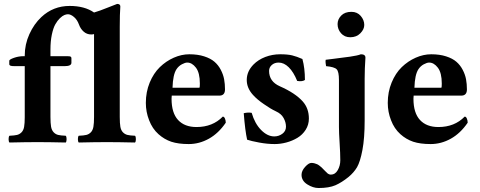

<svg xmlns="http://www.w3.org/2000/svg" viewBox="-20 -718 2426 970"><path d="M234.9 -127.9Q234.9 -95.7 238 -77.9Q241.2 -60.1 251 -49.8Q260.7 -39.6 273.7 -36.4Q286.6 -33.2 312 -32.2Q316.4 -27.8 316.4 -15.1Q316.4 -2.4 312 2Q226.1 0 169.9 0Q111.8 0 27.8 2Q23.4 -2.4 23.4 -15.1Q23.4 -27.8 27.8 -32.2Q53.2 -33.2 66.2 -36.4Q79.1 -39.6 88.9 -49.6Q98.6 -59.6 101.8 -77.1Q105 -94.7 105 -126V-383.8H54.2Q38.1 -383.8 32.5 -386.2Q26.9 -388.7 26.9 -394V-411.1Q26.9 -417.5 50.5 -425.8Q74.2 -434.1 98.1 -434.1H105V-437Q105 -493.7 128.4 -545.4Q151.9 -597.2 189 -631.8Q249 -688 332 -688Q407.7 -688 455.1 -654.8Q482.4 -662.6 523.2 -679.2Q564 -695.8 571.8 -698.2Q587.9 -698.2 587.9 -685.1Q585 -647.9 585 -583V-127Q585 -95.2 588.1 -77.4Q591.3 -59.6 601.1 -49.6Q610.8 -39.6 623.8 -36.4Q636.7 -33.2 662.1 -32.2Q666.5 -27.8 666.5 -15.1Q666.5 -2.4 662.1 2Q576.2 0 520 0Q461.9 0 377.9 2Q373.5 -2.4 373.5 -15.1Q373.5 -27.8 377.9 -32.2Q403.3 -33.2 416.3 -36.4Q429.2 -39.6 439 -49.6Q448.7 -59.6 451.9 -77.4Q455.1 -95.2 455.1 -127V-545.9Q449.2 -543.9 440.9 -543.9Q418.9 -543.9 402.8 -558.1Q386.7 -572.3 378.9 -594.2Q370.1 -618.2 353.8 -632.1Q337.4 -646 323.2 -646Q315.4 -646 305.4 -642.1Q295.4 -638.2 282.7 -626Q270 -613.8 259.5 -595.2Q249 -576.7 241.9 -543.2Q234.9 -509.8 234.9 -467.8V-434.1H320.8Q334 -434.1 337.4 -431.6Q340.8 -429.2 340.8 -423.8V-400.9Q340.8 -383.8 306.2 -383.8H234.9Z M851.6 -274.9H987.8Q989.7 -276.9 989.7 -295.9Q989.7 -350.1 970 -376Q950.2 -401.9 925.8 -401.9Q915 -401.9 898.7 -393.1Q882.3 -384.3 871.6 -368.2Q853.5 -340.8 851.6 -274.9ZM1105.5 -128.9Q1112.3 -128.9 1116.5 -119.1Q1120.6 -109.4 1120.6 -98.1Q1084 -44.4 1035.4 -17.3Q986.8 9.8 933.6 9.8Q880.9 9.8 845.2 -2Q809.6 -14.2 780.8 -40Q749.5 -67.9 733.4 -110.4Q716.8 -152.3 716.8 -198.2Q716.8 -253.4 736.3 -300.8Q755.9 -348.1 787.4 -378.7Q818.8 -409.2 857.9 -426.5Q897 -443.8 936.5 -443.8Q979 -443.8 1011.5 -433.3Q1043.9 -422.9 1063.5 -406Q1083 -389.2 1095.5 -365.2Q1107.9 -341.3 1112.3 -317.4Q1116.7 -293.5 1116.7 -266.1Q1116.7 -234.9 1087.9 -234.9H847.7Q847.7 -232.4 847.2 -227.5Q846.7 -222.7 846.7 -219.2Q846.7 -147.5 879.6 -111.8Q912.6 -76.2 972.7 -76.2Q1054.2 -76.2 1105.5 -128.9Z M1211.4 -146Q1233.4 -151.4 1251.5 -147.9Q1267.1 -93.8 1299.1 -61.3Q1331.1 -28.8 1365.7 -28.8Q1388.2 -28.8 1406.5 -42.2Q1424.8 -55.7 1424.8 -78.1Q1424.8 -100.1 1412.8 -121.8Q1400.9 -143.6 1373.5 -155.8Q1348.1 -167.5 1314 -191.4Q1279.8 -214.4 1257.8 -238.8Q1226.6 -273.4 1226.6 -314Q1226.6 -357.4 1260.7 -392.1Q1284.7 -416.5 1320.3 -430.2Q1356 -443.8 1395.5 -443.8Q1433.1 -443.8 1456.1 -438.2Q1479 -432.6 1507.8 -419.9Q1520.5 -373.5 1520.5 -314Q1507.3 -304.7 1481.4 -309.1Q1462.9 -354.5 1438.7 -378.2Q1414.6 -401.9 1387.7 -401.9Q1366.7 -401.9 1353 -389.6Q1339.4 -377.4 1339.4 -359.9Q1339.4 -306.2 1393.6 -282.2Q1472.2 -247.6 1509.8 -205.1Q1540.5 -170.4 1540.5 -119.1Q1540.5 -87.9 1524.4 -62.5Q1508.3 -37.1 1482.7 -21.7Q1457 -6.3 1427.2 1.7Q1397.5 9.8 1367.7 9.8Q1330.6 9.8 1289.6 2.2Q1248.5 -5.4 1228.5 -12.2Q1218.3 -58.1 1211.4 -146Z M1692.4 -314Q1692.4 -356 1680.9 -367.9Q1669.4 -379.9 1627.4 -383.8Q1626 -388.7 1625 -399.9Q1624 -411.1 1625.5 -416Q1639.2 -418 1666.7 -421.1Q1694.3 -424.3 1710.4 -426.8L1747.6 -431.6Q1767.6 -434.6 1781.2 -437.5Q1794.9 -440.4 1803.2 -443.8Q1826.2 -443.8 1826.2 -426.8Q1822.3 -370.6 1822.3 -320.8V-109.9Q1822.3 -19.5 1811 39.8Q1799.8 99.1 1783.7 127Q1767.6 153.8 1741.2 175.8Q1707 203.6 1674.8 217.8Q1642.1 231.9 1589.4 231.9Q1561.5 231.9 1532.5 213.6Q1503.4 195.3 1503.4 165Q1503.4 145 1521.5 125Q1539.6 105 1553.2 105Q1561.5 105 1569.3 107.2Q1577.1 109.4 1582.5 111.8Q1587.9 114.3 1595 119.9Q1602.1 125.5 1604.7 127.9Q1607.4 130.4 1614.3 137.7L1622.6 146L1627 150.4L1631.3 154.3Q1632.3 155.8 1634.5 157.7Q1636.7 159.7 1638.2 160.2L1642.1 162.1Q1644.5 163.6 1647 163.8Q1649.4 164.1 1652.3 164.1Q1673.3 164.1 1686.3 141.6Q1699.2 119.1 1699.2 91.8Q1699.2 58.1 1695.8 4.6Q1692.4 -48.8 1692.4 -76.2ZM1685.5 -596.2Q1685.5 -620.6 1703.9 -639.4Q1722.2 -658.2 1755.4 -658.2Q1784.7 -658.2 1802.5 -637.5Q1820.3 -616.7 1820.3 -591.8Q1820.3 -569.8 1800.5 -549.8Q1780.8 -529.8 1749.5 -529.8Q1720.7 -529.8 1703.1 -549.8Q1685.5 -569.8 1685.5 -596.2Z M2073.7 -274.9H2210Q2211.9 -276.9 2211.9 -295.9Q2211.9 -350.1 2192.1 -376Q2172.4 -401.9 2147.9 -401.9Q2137.2 -401.9 2120.8 -393.1Q2104.5 -384.3 2093.8 -368.2Q2075.7 -340.8 2073.7 -274.9ZM2327.6 -128.9Q2334.5 -128.9 2338.6 -119.1Q2342.8 -109.4 2342.8 -98.1Q2306.2 -44.4 2257.6 -17.3Q2209 9.8 2155.8 9.8Q2103 9.8 2067.4 -2Q2031.7 -14.2 2002.9 -40Q1971.7 -67.9 1955.6 -110.4Q1939 -152.3 1939 -198.2Q1939 -253.4 1958.5 -300.8Q1978 -348.1 2009.5 -378.7Q2041 -409.2 2080.1 -426.5Q2119.1 -443.8 2158.7 -443.8Q2201.2 -443.8 2233.6 -433.3Q2266.1 -422.9 2285.6 -406Q2305.2 -389.2 2317.6 -365.2Q2330.1 -341.3 2334.5 -317.4Q2338.9 -293.5 2338.9 -266.1Q2338.9 -234.9 2310.1 -234.9H2069.8Q2069.8 -232.4 2069.3 -227.5Q2068.8 -222.7 2068.8 -219.2Q2068.8 -147.5 2101.8 -111.8Q2134.8 -76.2 2194.8 -76.2Q2276.4 -76.2 2327.6 -128.9Z"/></svg>

Font: Linux Libertine G
Style: Bold
Weight: 700
Designer: Philipp H. Poll
Foundry: Philipp H. Poll
Version: Version 5.0.3